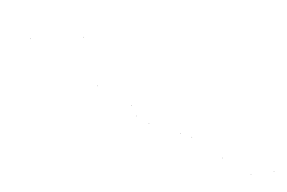

<svg xmlns="http://www.w3.org/2000/svg" viewBox="98 -1524 3768 2522"><g transform="rotate(30 1982.0 -263.0)"><path d="M318.5 -168.5H323.5V-173.5H318.5Z M914.5 -538.5H919.5V-543.5H914.5Z M1392.5 -74.5H1397.5V-79.5H1392.5Z M1907.5 -74.5H1912.5V-79.5H1907.5Z M2028.5 14.5H2033.5V9.5H2028.5ZM2223.5 16.5H2228.5V11.5H2223.5ZM2647.5 -74.5H2652.5V-79.5H2647.5Z M2800.5 -110.5H2805.5V-115.5H2800.5Z M3286.5 -74.5H3291.5V-79.5H3286.5Z M3718.5 -74.5H3723.5V-79.5H3718.5Z M3959.5 -261.5H3964.5V-266.5H3959.5Z"/></g></svg>

Font: FRB American Cursive Just Endings
Style: Italic
Weight: 400
Italic angle: -25°
Version: Version 2.0;Modular Font Editor K font №1